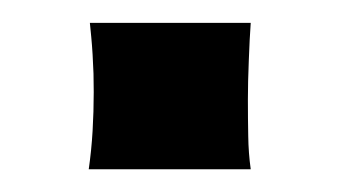

<svg xmlns="http://www.w3.org/2000/svg" viewBox="-20 -149 299 169"><path d="M58.1 0Q60.5 -16.6 61.5 -33.7Q62.5 -50.8 62.5 -67.9Q62.5 -75.7 62.3 -84.2Q62 -92.8 61.5 -101.1Q61 -109.4 60.3 -116.7Q59.6 -124 59.1 -128.9H200.7Q199.7 -115.2 199 -95.9Q198.2 -76.7 198.2 -61.5Q198.2 -44.4 198.5 -29.3Q198.7 -14.2 200.7 0Z"/></svg>

Font: Hammersmith One
Style: Regular
Weight: 400
Designer: Nicole Fally
Foundry: Nicole Fally
Version: Version 1.002